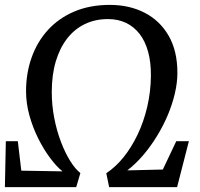

<svg xmlns="http://www.w3.org/2000/svg" viewBox="-24 -773 824 793"><path d="M-3.8 0 0.1 -189.8H49.6L64 -68.1L234.2 -65.3Q209.3 -85.1 183 -120.5Q156.6 -155.8 133.9 -201.1Q111.3 -246.3 97.4 -296.5Q83.6 -346.7 83.6 -396.3Q83.6 -471.1 106.8 -536Q129.9 -601 174.4 -649.6Q218.8 -698.2 283.2 -725.5Q347.5 -752.8 429.7 -752.8Q510.5 -752.8 573.5 -720.3Q636.5 -687.8 672.6 -625.3Q708.7 -562.7 708.7 -472.1Q708.7 -431.4 698.1 -386.6Q687.6 -341.8 668.7 -297Q649.7 -252.1 623.7 -209.9Q597.7 -167.7 566.9 -131.6Q536 -95.6 501.9 -69.3L648.5 -72.8L704 -189.8H756.1L707.4 0H426.8L415 -57.6Q453 -82.5 486 -123.3Q519 -164.1 544.3 -217.1Q569.6 -270 584.1 -331.8Q598.6 -393.6 599.3 -460.3Q599.6 -516.1 587.7 -559.4Q575.8 -602.7 552.7 -632.7Q529.6 -662.7 496.6 -678.5Q463.6 -694.2 421.7 -694.2Q369.8 -694.2 327.1 -673.9Q284.5 -653.6 253.8 -614.5Q223.2 -575.4 206.5 -519.7Q189.8 -463.9 189.8 -392.6Q189.8 -338.2 200.1 -285.3Q210.4 -232.4 227.8 -187Q245.1 -141.6 266 -108.1Q286.9 -74.6 308 -58.3L290.8 0Z"/></svg>

Font: Merriweather Light
Style: Italic
Weight: 300
Italic angle: -7.8°
Designer: Eben Sorkin
Foundry: Eben Sorkin
Version: Version 2.101